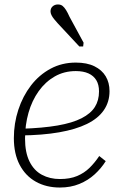

<svg xmlns="http://www.w3.org/2000/svg" viewBox="-20 -827 544 859"><path d="M248 12Q187 12 140.5 -14Q94 -40 68 -89.5Q42 -139 42 -209Q42 -275 62 -336Q82 -397 118.5 -444.5Q155 -492 206 -519.5Q257 -547 319 -547Q369 -547 402.5 -530.5Q436 -514 453 -485.5Q470 -457 470 -419Q470 -371 444.5 -334Q419 -297 369 -272.5Q319 -248 244.5 -235Q170 -222 72 -221L76 -251Q171 -254 237.5 -265.5Q304 -277 345 -298Q386 -319 404.5 -348.5Q423 -378 423 -418Q423 -448 411 -468Q399 -488 376 -498.5Q353 -509 319 -509Q267 -509 225 -485Q183 -461 153 -419Q123 -377 107.5 -322.5Q92 -268 92 -207Q92 -145 112 -104.5Q132 -64 167.5 -45Q203 -26 248 -26Q293 -26 325 -39.5Q357 -53 380.5 -76Q404 -99 424 -129L453 -106Q433 -74 403.5 -47Q374 -20 335 -4Q296 12 248 12ZM291 -752Q283 -770 275.5 -782Q268 -794 260 -800.5Q252 -807 239 -807Q225 -807 215.5 -798.5Q206 -790 206 -776Q206 -768 210.5 -759Q215 -750 222.5 -741Q230 -732 238 -723L335 -619H352L354 -636Z"/></svg>

Font: Roboto Serif 20pt Thin
Style: Italic
Weight: 250
Italic angle: -10°
Version: Version 1.007